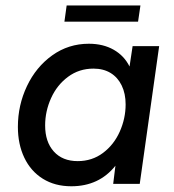

<svg xmlns="http://www.w3.org/2000/svg" viewBox="-20 -658 624 687"><path d="M44 -204Q44 -281.5 76.5 -350Q109 -418.5 167 -460Q225 -501.5 298 -501.5Q349 -501.5 386.8 -480Q424.5 -458.5 443.5 -420L454.5 -493H549.5L480 0H385L393 -65Q334.5 8.5 235 8.5Q176.5 8.5 133.2 -18.5Q90 -45.5 67 -93.8Q44 -142 44 -204ZM429.5 -284.5Q429.5 -323 415.5 -352Q401.5 -381 375.8 -396.8Q350 -412.5 314.5 -412.5Q263 -412.5 223.5 -383.2Q184 -354 162.8 -307Q141.5 -260 141.5 -209Q141.5 -150.5 172.5 -116Q203.5 -81.5 258 -81.5Q309.5 -81.5 348.5 -110.8Q387.5 -140 408.5 -187Q429.5 -234 429.5 -284.5ZM218.5 -638.5H482.5L474 -580.5H210.5Z"/></svg>

Font: HK Grotesk Medium
Style: Italic
Weight: 500
Italic angle: -8°
Designer: Alfredo Marco Pradil
Foundry: Hanken Design Co.
Version: Version 3.004